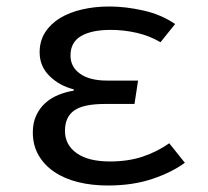

<svg xmlns="http://www.w3.org/2000/svg" viewBox="-20 -559 640 591"><path d="M394 -239H303Q237 -239 208.5 -219Q180 -199 180 -156Q180 -113 216 -87.5Q252 -62 318 -62Q375 -62 419.5 -77Q464 -92 501 -118L549 -58Q510 -29 449.5 -8.5Q389 12 312 12Q262 12 220 1.5Q178 -9 147 -30Q116 -51 98.5 -81.5Q81 -112 81 -152Q81 -181 91.5 -203.5Q102 -226 119 -241.5Q136 -257 159 -266.5Q182 -276 207 -280V-284Q163 -295 132.5 -325Q102 -355 102 -398Q102 -433 119 -459.5Q136 -486 165 -503.5Q194 -521 233 -530Q272 -539 316 -539Q367 -539 422 -526.5Q477 -514 519 -485L474 -429Q440 -449 400.5 -458Q361 -467 321 -467Q262 -467 229.5 -448Q197 -429 197 -388Q197 -353 226.5 -332Q256 -311 309 -311H405Z"/></svg>

Font: Wlorlttqgufhjawjgtejqphaquk
Style: Regular
Weight: 400
Monospace: yes
Designer: Carrois Corporate & Edenspiekermann
Foundry: Carrois Corporate GbR & Edenspiekermann AG
Version: Version 2.001